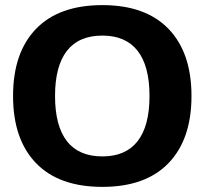

<svg xmlns="http://www.w3.org/2000/svg" viewBox="-20 -715 799 750"><path d="M31 -340Q31 -509 120.5 -602Q210 -695 380 -695Q549 -695 638.5 -602Q728 -509 728 -340Q728 -171 638.5 -78Q549 15 380 15Q210 15 120.5 -78Q31 -171 31 -340ZM564 -340Q564 -457 517.5 -516.5Q471 -576 380 -576Q288 -576 241.5 -516.5Q195 -457 195 -340Q195 -223 241.5 -163.5Q288 -104 380 -104Q471 -104 517.5 -163.5Q564 -223 564 -340Z"/></svg>

Font: Mitr Medium
Style: Regular
Weight: 500
Designer: Thanarat Vachiruckul
Foundry: Cadson Demak
Version: Version 1.002